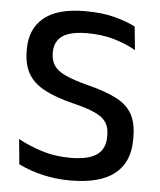

<svg xmlns="http://www.w3.org/2000/svg" viewBox="-50 -694 623 749"><g transform="rotate(5 262.0 -319.5)"><path d="M253.5 12Q208 12 169.5 5Q131 -2 100.8 -12.5Q70.5 -23 49.5 -33.5L40 -132Q78.5 -110 131.2 -93Q184 -76 245.5 -76Q315.5 -76 348.5 -99.2Q381.5 -122.5 381.5 -169.5V-177Q381.5 -207.5 368.2 -227.2Q355 -247 323.5 -261.2Q292 -275.5 238 -288.5Q167 -306 123.2 -329.8Q79.5 -353.5 59.5 -389.2Q39.5 -425 39.5 -478.5V-483.5Q39.5 -564 93 -607.5Q146.5 -651 253.5 -651Q322 -651 370.8 -637.8Q419.5 -624.5 451 -608L460 -516.5Q423.5 -537.5 376 -551.8Q328.5 -566 269 -566Q222.5 -566 194.5 -555.8Q166.5 -545.5 154 -526.2Q141.5 -507 141.5 -480V-478Q141.5 -450 154 -430Q166.5 -410 198.2 -394.8Q230 -379.5 288.5 -364.5Q358 -347 400.8 -325.2Q443.5 -303.5 463.5 -268.8Q483.5 -234 483.5 -177.5V-167.5Q483.5 -79 426 -33.5Q368.5 12 253.5 12Z"/></g></svg>

Font: Anek Gujarati Medium
Style: Regular
Weight: 500
Designer: Mrunmayee Ghaisas (Gujarati), Yesha Goshar (Latin)
Foundry: Ek Type
Version: Version 1.003